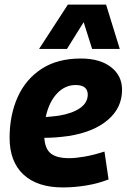

<svg xmlns="http://www.w3.org/2000/svg" viewBox="-20 -810 555 840"><path d="M455 -25Q409 -7 357 1.5Q305 10 255 10Q143 10 82.5 -46.5Q22 -103 22 -207Q22 -306 57 -384.5Q92 -463 161.5 -508.5Q231 -554 334 -554Q417 -554 465.5 -516.5Q514 -479 514 -417Q514 -338 451.5 -285Q389 -232 280 -215Q223 -207 174 -207Q177 -158 203 -138Q229 -118 283 -118Q311 -118 351 -125Q391 -132 437 -147ZM311 -438Q264 -438 229 -400.5Q194 -363 180 -298Q194 -299 209 -300.5Q224 -302 238 -304Q297 -314 330 -337Q363 -360 364 -395Q364 -438 311 -438ZM151 -596 277 -790H444L504 -596H383L346 -713L273 -596Z"/></svg>

Font: Georama
Style: Bold Italic
Weight: 700
Italic angle: -9°
Designer: Jean-Baptiste Levee
Foundry: Production Type
Version: Version 1.000